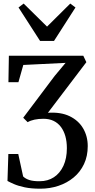

<svg xmlns="http://www.w3.org/2000/svg" viewBox="-20 -852 548 1104"><path d="M211.5 233Q159 233 121.8 225Q84.5 217 60.5 206.5Q36.5 196 23 188.5L28 33.5H85L113 162.5Q126.5 176 149.2 183.2Q172 190.5 208.5 190Q255 190 290 167Q325 144 344.8 101.2Q364.5 58.5 364.5 0Q364.5 -38 355.8 -69Q347 -100 330 -122.5Q313 -145 288 -157Q263 -169 230 -169Q201 -169 178 -164Q155 -159 139 -149.5L113.5 -175L294 -415L357 -490.5L114 -478.5L86 -379.5H28.5L31 -531.5H459L476.5 -494.5L255.5 -203.5Q329.5 -208.5 380.5 -183.8Q431.5 -159 458 -113.8Q484.5 -68.5 484.5 -12Q484.5 46 463 91.5Q441.5 137 403.5 168.5Q365.5 200 316.2 216.5Q267 233 211.5 233ZM210.5 -616.5 86.5 -809 116 -831.5 250.5 -699 384 -831.5 414 -809 290.5 -616.5Z"/></svg>

Font: Merriweather 72pt Medium
Style: Regular
Weight: 500
Version: Version 2.100